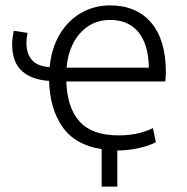

<svg xmlns="http://www.w3.org/2000/svg" viewBox="-20 -548 694 712"><path d="M357 144V5Q259 -10 212 -77Q165 -144 162 -248Q98 -252 61.5 -284.5Q25 -317 25 -385Q25 -397 27 -410Q29 -423 31 -434L82 -426Q80 -416 79 -406Q78 -396 78 -389Q78 -349 98.5 -325.5Q119 -302 164 -299Q171 -370 202 -421.5Q233 -473 281.5 -500.5Q330 -528 388 -528Q486 -528 540.5 -464Q595 -400 595 -281Q595 -273 594.5 -263.5Q594 -254 593 -246H226Q229 -148 275.5 -97Q322 -46 419 -46Q465 -46 498 -55Q531 -64 547 -73L558 -21Q538 -9 497.5 0.5Q457 10 415 10V144ZM227 -297H532Q531 -382 494 -428Q457 -474 389 -474Q340 -474 304.5 -449Q269 -424 249.5 -383.5Q230 -343 227 -297Z"/></svg>

Font: Ubuntu Sans Light
Style: Regular
Weight: 300
Designer: Dalton Maag Ltd
Foundry: Dalton Maag Ltd
Version: Version 1.006; ttfautohint (v1.8.4.7-5d5b)